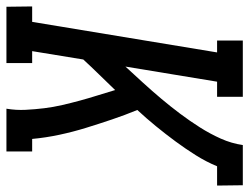

<svg xmlns="http://www.w3.org/2000/svg" viewBox="-133 -666 775 597"><g transform="rotate(90 254.5 -367.5)"><path d="M-23 0 -24 -80H24L119 -655H82V-735H257V-655H210L163 -370Q188 -397 213.5 -425Q239 -453 263 -481.5Q287 -510 309.5 -540Q332 -570 352 -601.5Q372 -633 387 -666.5Q402 -700 407 -735H532L533 -655H473Q459 -621 438.5 -588.5Q418 -556 395.5 -525.5Q373 -495 348.5 -465Q324 -435 298 -407Q314 -368 327.5 -328Q341 -288 353.5 -247.5Q366 -207 375 -165Q384 -123 388 -80H427V0H294Q299 -30 297.5 -59.5Q296 -89 292.5 -117.5Q289 -146 282.5 -174Q276 -202 268.5 -229.5Q261 -257 252.5 -284Q244 -311 236 -338Q212 -313 188 -288.5Q164 -264 141 -239L115 -80H152V0Z"/></g></svg>

Font: Iosevka Curly Slab Medium
Style: Italic
Weight: 500
Italic angle: -9°
Monospace: yes
Designer: Belleve Invis
Foundry: Belleve Invis
Version: Version 22.1.2; ttfautohint (v1.8.4)